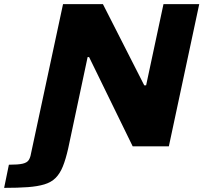

<svg xmlns="http://www.w3.org/2000/svg" viewBox="-126 -708 984 929"><path d="M-106 201 -83 89Q-38 89 -16.5 84Q5 79 13 66.5Q21 54 24 35L179 -688H372L572 -295H581L665 -688H838L691 0H516L305 -432H298L204 10Q192 63 178 97.5Q164 132 143 153Q122 174 89 184Q56 194 8.5 197.5Q-39 201 -106 201Z"/></svg>

Font: Saira Expanded
Style: Bold Italic
Weight: 700
Width: 7
Italic angle: -12°
Designer: Hector Gatti with collaboration of the Omnibus-Type team
Foundry: Omnibus-Type
Version: Version 1.101